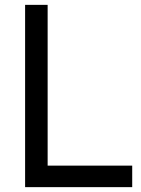

<svg xmlns="http://www.w3.org/2000/svg" viewBox="-20 -770 580 790"><path d="M176 -750V-88.5H524V0H83.3V-750Z"/></svg>

Font: Manrope3 Medium
Style: Regular
Weight: 500
Width: 4
Designer: Mikhail Sharanda
Foundry: Mikhail Sharanda
Version: Version 3.000;PS 003.000;hotconv 1.0.88;makeotf.lib2.5.64775